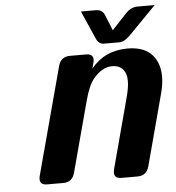

<svg xmlns="http://www.w3.org/2000/svg" viewBox="-52 -769 749 818"><g transform="rotate(-5 322.5 -360.5)"><path d="M117.2 0Q86.4 0 86.4 -24.4Q86.4 -31.7 88.4 -39.1L211.4 -498Q221.7 -537.1 261.2 -537.1H329.6Q360.4 -537.1 360.4 -512.7Q360.4 -507.3 357.9 -498L351.6 -474.6Q410.2 -546.9 507.8 -546.9Q588.4 -546.9 622.1 -496.6Q644.5 -462.9 644.5 -415.5Q644.5 -383.3 634.3 -344.7L552.7 -39.1Q542.5 0 503.4 0H435.1Q404.3 0 404.3 -24.4Q404.3 -31.7 406.2 -39.1L487.3 -343.3Q497.6 -381.8 497.6 -409.2Q497.6 -426.3 493.7 -438Q480.5 -477.5 436 -477.5Q392.6 -477.5 355 -431.6Q333 -404.8 316.4 -343.3L234.9 -39.1Q224.6 0 185.5 0ZM324.2 -721.2H388.2Q415.5 -721.2 425.3 -696.8L452.6 -629.9L515.1 -696.8Q538.1 -721.2 565.9 -721.2H639.6L521.5 -600.6Q497.6 -576.2 475.6 -576.2H410.2Q388.2 -576.2 377.4 -600.1Z"/></g></svg>

Font: Cursive Sans
Style: Bold
Weight: 700
Italic angle: -15°
Designer: Wojciech Kalinowski "wmk69" (wmk69@o2.pl)
Foundry: Wojciech Kalinowski "wmk69" (wmk69@o2.pl)
Version: Wersja 3.1.0; 2022-02-18